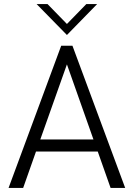

<svg xmlns="http://www.w3.org/2000/svg" viewBox="-20 -921 656 941"><path d="M593.5 0H522L459 -178.5H156.5L93.5 0H22L280 -697H335ZM438 -237.5 308 -605.5 177.5 -237.5ZM308 -749.5 159.5 -901H213L308 -803.5L403 -901H456Z"/></svg>

Font: Acari Sans Neue
Style: Regular
Weight: 400
Designer: Alfredo Marco Pradil (font), Cristiano Sobral (main changes)
Foundry: Hanken Design Co. (font), Cristiano Sobral (main changes)
Version: Version 2.459;March 19, 2022;FontCreator 14.0.0.2808 64-bit;